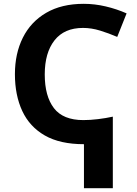

<svg xmlns="http://www.w3.org/2000/svg" viewBox="-20 -744 717 1004"><path d="M418 -724Q475 -724 532.5 -710.5Q590 -697 642 -674L593 -551Q549 -570 503.5 -584Q458 -598 414 -598Q316 -598 265 -533Q214 -468 214 -355Q214 -241 262 -178.5Q310 -116 416 -116Q451 -116 492.5 -121Q534 -126 570 -134V240H419V10Q294 10 214.5 -35.5Q135 -81 96.5 -163.5Q58 -246 58 -356Q58 -464 99.5 -547Q141 -630 221.5 -677Q302 -724 418 -724Z"/></svg>

Font: Noto Sans
Style: Bold
Weight: 700
Designer: Monotype Design Team
Foundry: Monotype Imaging Inc.
Version: Version 2.000;GOOG;noto-source:20170915:90ef993387c0; ttfaut